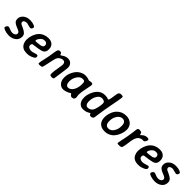

<svg xmlns="http://www.w3.org/2000/svg" viewBox="360 -2204 3693 3693"><g transform="rotate(45 2206.5 -357.5)"><path d="M272.5 -494.6H283.7Q339.4 -494.6 383.5 -478.5Q427.7 -462.4 427.7 -444.8Q427.7 -415 413.8 -401.1Q399.9 -387.2 385.7 -387.2Q371.6 -387.2 327.1 -399.9Q282.7 -412.6 275.9 -412.6Q240.2 -412.6 217 -399.2Q193.8 -385.7 193.8 -360.8Q193.8 -335.9 220.7 -317.4Q224.6 -314.5 284.2 -288.1Q342.8 -261.7 370.1 -233.4Q397.5 -205.1 397.5 -161.1Q397.5 -83 339.4 -38.1Q281.2 6.8 195.8 6.8Q137.2 6.8 83 -12.2Q28.8 -31.2 28.8 -50.3Q28.8 -77.6 45.9 -95.2Q63 -112.8 78.9 -112.8Q94.7 -112.8 133.8 -95.2Q172.9 -77.6 208 -77.6Q243.2 -77.6 267.8 -95.7Q292.5 -113.8 292.5 -140.1Q292.5 -166.5 272.5 -180.9Q252.4 -195.3 197.3 -216.1Q142.1 -236.8 114.5 -264.4Q86.9 -292 86.9 -339.8Q86.9 -404.8 141.1 -449.7Q195.3 -494.6 272.5 -494.6Z M630.4 -297.9V-291Q630.4 -281.2 641.1 -281.2H665L667.5 -281.7L681.6 -282.7L684.1 -283.2L701.2 -284.7Q733.4 -290 742.7 -290Q776.9 -290 809.6 -312Q827.1 -323.7 827.1 -349.6V-357.4Q827.1 -379.4 810.3 -396.2Q793.5 -413.1 770 -413.1H749.5Q743.7 -412.1 741.2 -412.1Q704.1 -412.1 667.2 -369.9Q630.4 -327.6 630.4 -297.9ZM701.7 5.4H679.7Q550.8 5.4 510.7 -96.7Q495.1 -136.2 495.1 -176.3V-187Q495.1 -247.6 517.6 -309.6Q562.5 -434.6 668.5 -479Q715.8 -499 769.5 -499H780.8Q850.6 -499 891.1 -460Q931.6 -420.9 931.6 -358.4V-347.7Q931.6 -281.2 890.1 -252Q858.4 -229.5 769 -216.3Q740.2 -211.9 738.8 -211.9L728.5 -210.9Q648.9 -202.1 640.6 -198.7Q618.2 -189.5 618.2 -149.9Q618.2 -124.5 644 -106.4Q669.9 -88.4 706.3 -88.4Q742.7 -88.4 782.5 -103Q822.3 -117.7 842.3 -117.7Q870.1 -117.7 870.1 -77.1Q870.1 -50.3 827.6 -29.3Q758.3 5.4 701.7 5.4Z M1010.7 -9.8Q981.4 -9.8 981.4 -25.9Q981.4 -59.6 1003.4 -151.4Q1025.4 -243.2 1036.4 -323.5Q1047.4 -403.8 1055.2 -432.1Q1068.4 -479 1102.5 -479Q1128.4 -479 1139.9 -472.7Q1151.4 -466.3 1156.5 -447Q1161.6 -427.7 1169.9 -427.7Q1171.9 -427.7 1193.4 -443.4Q1254.4 -488.3 1314.5 -488.3Q1374.5 -488.3 1407.7 -452.9Q1440.9 -417.5 1440.9 -360.4V-348.1Q1440.9 -330.1 1430.4 -263.4Q1419.9 -196.8 1409.7 -118.2Q1399.4 -39.6 1397.5 -33.7Q1388.7 -9.3 1350.1 -9.3Q1311.5 -9.3 1299.3 -24.9Q1294.9 -30.3 1294.9 -71.3Q1294.9 -112.3 1312 -211.2Q1329.1 -310.1 1329.1 -335.9Q1329.1 -361.8 1314.2 -381.6Q1299.3 -401.4 1270.5 -401.4Q1241.7 -401.4 1212.6 -385.7Q1183.6 -370.1 1163.3 -340.6Q1143.1 -311 1117.4 -177.7Q1091.8 -44.4 1080.3 -27.1Q1068.8 -9.8 1010.7 -9.8Z M1643.6 -201.2V-187.5Q1643.6 -144 1661.9 -117.4Q1680.2 -90.8 1708.5 -90.8H1717.3Q1739.7 -90.8 1767.1 -108.4Q1794.4 -126 1814.5 -159.7Q1856.4 -229.5 1856.4 -327.1V-340.3Q1856.4 -381.3 1844.5 -395.5Q1832.5 -409.7 1799.3 -409.7H1790.5L1786.1 -409.2Q1764.6 -409.2 1738 -393.3Q1711.4 -377.4 1689.5 -345.2Q1643.6 -278.3 1643.6 -201.2ZM1951.2 -137.2Q1951.2 -116.7 1955.6 -98.9Q1960 -81.1 1960 -77.6Q1960 -8.3 1893.6 -8.3Q1870.6 -8.3 1856.4 -25.9Q1830.6 -58.1 1830.1 -58.1Q1826.2 -58.1 1807.6 -43.7Q1789.1 -29.3 1744.1 -14.4Q1699.2 0.5 1668.5 0.5Q1603.5 0.5 1562.7 -49.1Q1522 -98.6 1522 -172.4V-191.4Q1522 -245.6 1544.4 -302.2Q1592.3 -420.9 1683.6 -468.3Q1733.9 -494.1 1778.8 -494.1H1796.9Q1835.9 -494.1 1864 -483.2Q1892.1 -472.2 1901.4 -472.2L1952.6 -481.4Q1975.6 -481.4 1987.1 -474.4Q1998.5 -467.3 1998.5 -443.6Q1998.5 -419.9 1974.9 -313.2Q1951.2 -206.5 1951.2 -137.2Z M2181.2 -194.3V-185.1Q2181.2 -139.2 2199.7 -112.3Q2218.3 -85.4 2252.9 -85.4H2257.3L2262.2 -85.9Q2285.6 -85.9 2314.2 -102.1Q2342.8 -118.2 2358.6 -146.5Q2374.5 -174.8 2388.4 -237.3Q2402.3 -299.8 2402.3 -337.4L2402.8 -346.7Q2402.8 -378.4 2387.2 -390.6Q2361.8 -410.2 2325.7 -410.2H2321.3Q2265.6 -410.2 2228.5 -354.5Q2181.2 -283.2 2181.2 -194.3ZM2226.1 -473.6Q2267.1 -493.2 2315.2 -493.2Q2363.3 -493.2 2389.4 -483.9Q2415.5 -474.6 2417 -474.6Q2436.5 -474.6 2449.5 -571.8Q2462.4 -668.9 2470.7 -687.5Q2485.8 -721.7 2526.4 -721.7H2537.1Q2565.4 -721.7 2574 -715.6Q2582.5 -709.5 2582.5 -690.7Q2582.5 -671.9 2563 -566.4L2541.5 -453.1Q2505.9 -266.1 2491.5 -158.2Q2477.1 -50.3 2475.6 -45.9Q2462.4 -6.8 2413.1 -6.8Q2388.7 -6.8 2379.9 -18.1Q2377.4 -21 2373 -34.7Q2368.7 -48.3 2361.8 -48.3Q2360.4 -48.3 2338.9 -35.2Q2281.7 0 2211.9 0H2200.7Q2142.6 0 2103.5 -45.7Q2064.5 -91.3 2064.5 -170.9V-182.6Q2064.5 -241.7 2089.8 -307.6Q2137.2 -431.2 2226.1 -473.6Z M2810.5 -83H2824.7Q2842.8 -83 2869.9 -96.7Q2897 -110.4 2917 -139.2Q2962.9 -206.1 2962.9 -282.2V-311Q2962.9 -357.4 2941.2 -385.3Q2919.4 -413.1 2882.3 -413.1H2868.2Q2846.7 -413.1 2820.1 -398.2Q2793.5 -383.3 2772.9 -353.5Q2728 -288.1 2728 -208.5V-185.1Q2728 -139.6 2750.2 -111.3Q2772.5 -83 2810.5 -83ZM2812 7.3H2794.9Q2710 7.3 2659.2 -43.5Q2637.2 -65.4 2623.8 -101.8Q2610.4 -138.2 2610.4 -178.2V-194.8Q2610.4 -251.5 2633.8 -315.4Q2657.2 -379.4 2696.8 -420.9Q2773.4 -501.5 2883.3 -501.5L2891.6 -501H2900.4Q2975.6 -501 3034.2 -447.8Q3057.1 -426.8 3071 -391.6Q3085 -356.4 3085 -326.7V-310.5Q3085 -257.8 3062 -195.3Q3014.2 -65.4 2918 -19Q2863.3 7.3 2812 7.3Z M3198.2 0H3164.1Q3141.1 0 3141.1 -18.1V-25.4Q3141.1 -37.1 3156.5 -107.2Q3171.9 -177.2 3172.4 -180.7L3175.3 -197.3L3178.7 -213.9Q3181.6 -230.5 3184.6 -247.6L3190.4 -280.8Q3201.2 -340.3 3205.8 -390.9Q3210.4 -441.4 3217.3 -466.1Q3224.1 -490.7 3262.5 -490.7Q3300.8 -490.7 3317.9 -474.6Q3324.7 -468.3 3329.1 -446.3Q3333.5 -424.3 3335.7 -424.3Q3337.9 -424.3 3355.5 -441.4Q3408.2 -492.2 3460.4 -492.2H3468.3Q3514.6 -492.2 3514.6 -464.4Q3514.6 -443.4 3490.7 -409.7Q3479 -393.1 3461.4 -393.1Q3460.9 -393.1 3460.4 -393.1Q3442.4 -393.6 3425.3 -393.6Q3408.2 -393.6 3377.4 -377.2Q3346.7 -360.8 3330.6 -334Q3300.3 -284.2 3287.4 -178.2Q3274.4 -72.3 3260.7 -29.3Q3251.5 0 3198.2 0Z M3658.7 -297.9V-291Q3658.7 -281.2 3669.4 -281.2H3693.4L3695.8 -281.7L3710 -282.7L3712.4 -283.2L3729.5 -284.7Q3761.7 -290 3771 -290Q3805.2 -290 3837.9 -312Q3855.5 -323.7 3855.5 -349.6V-357.4Q3855.5 -379.4 3838.6 -396.2Q3821.8 -413.1 3798.3 -413.1H3777.8Q3772 -412.1 3769.5 -412.1Q3732.4 -412.1 3695.6 -369.9Q3658.7 -327.6 3658.7 -297.9ZM3730 5.4H3708Q3579.1 5.4 3539.1 -96.7Q3523.4 -136.2 3523.4 -176.3V-187Q3523.4 -247.6 3545.9 -309.6Q3590.8 -434.6 3696.8 -479Q3744.1 -499 3797.9 -499H3809.1Q3878.9 -499 3919.4 -460Q3960 -420.9 3960 -358.4V-347.7Q3960 -281.2 3918.5 -252Q3886.7 -229.5 3797.4 -216.3Q3768.6 -211.9 3767.1 -211.9L3756.8 -210.9Q3677.2 -202.1 3668.9 -198.7Q3646.5 -189.5 3646.5 -149.9Q3646.5 -124.5 3672.4 -106.4Q3698.2 -88.4 3734.6 -88.4Q3771 -88.4 3810.8 -103Q3850.6 -117.7 3870.6 -117.7Q3898.4 -117.7 3898.4 -77.1Q3898.4 -50.3 3856 -29.3Q3786.6 5.4 3730 5.4Z M4239.3 -494.6H4250.5Q4306.2 -494.6 4350.3 -478.5Q4394.5 -462.4 4394.5 -444.8Q4394.5 -415 4380.6 -401.1Q4366.7 -387.2 4352.5 -387.2Q4338.4 -387.2 4293.9 -399.9Q4249.5 -412.6 4242.7 -412.6Q4207 -412.6 4183.8 -399.2Q4160.6 -385.7 4160.6 -360.8Q4160.6 -335.9 4187.5 -317.4Q4191.4 -314.5 4251 -288.1Q4309.6 -261.7 4336.9 -233.4Q4364.3 -205.1 4364.3 -161.1Q4364.3 -83 4306.2 -38.1Q4248 6.8 4162.6 6.8Q4104 6.8 4049.8 -12.2Q3995.6 -31.2 3995.6 -50.3Q3995.6 -77.6 4012.7 -95.2Q4029.8 -112.8 4045.7 -112.8Q4061.5 -112.8 4100.6 -95.2Q4139.6 -77.6 4174.8 -77.6Q4210 -77.6 4234.6 -95.7Q4259.3 -113.8 4259.3 -140.1Q4259.3 -166.5 4239.3 -180.9Q4219.2 -195.3 4164.1 -216.1Q4108.9 -236.8 4081.3 -264.4Q4053.7 -292 4053.7 -339.8Q4053.7 -404.8 4107.9 -449.7Q4162.1 -494.6 4239.3 -494.6Z"/></g></svg>

Font: Averia Sans Libre
Style: Bold Italic
Weight: 700
Italic angle: -6.90001°
Version: Version 1.002